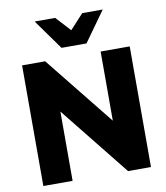

<svg xmlns="http://www.w3.org/2000/svg" viewBox="-99 -1023 956 1105"><g transform="rotate(-10 379.0 -470.5)"><path d="M64 0V-705H199L551 -266H523V-705H693V0H559L207 -440H235V0ZM305 -765 179 -941H299L378 -855L457 -941H577L451 -765Z"/></g></svg>

Font: Nunito Sans 12pt Black
Style: Regular
Weight: 900
Designer: Vernon Adams
Foundry: Vernon Adams
Version: Version 3.101;gftools[0.9.27]